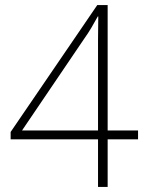

<svg xmlns="http://www.w3.org/2000/svg" viewBox="-20 -738 577 758"><path d="M525 -188H405V0H367V-188H22V-217L364 -718H405V-223H525ZM367 -223V-512Q367 -554 367 -580.5Q367 -607 367.5 -627.5Q368 -648 368 -673H366Q352 -648 341 -629Q330 -610 311 -583L67 -223Z"/></svg>

Font: Noto Sans Disp ExtLt
Style: Regular
Weight: 200
Designer: Monotype Design Team
Foundry: Monotype Imaging Inc.
Version: Version 2.000;GOOG;noto-source:20170915:90ef993387c0